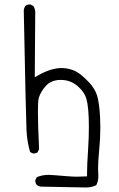

<svg xmlns="http://www.w3.org/2000/svg" viewBox="-20 -728 540 868"><path d="M424.8 68.4Q424.8 63.5 424.1 55.9Q423.3 48.3 423.3 34.7Q423.3 1.5 428.5 -50.8Q433.6 -103 433.6 -150.9Q433.6 -172.9 432.6 -194.8Q429.2 -262.2 419.2 -295.2Q409.2 -328.1 380.4 -357.9Q350.1 -389.2 329.3 -401.6Q308.6 -414.1 281.2 -418.5Q270.5 -420.4 259.3 -420.4Q211.9 -420.4 156.7 -389.6L137.2 -378.9L139.2 -663.1Q139.6 -666 139.6 -668.9Q139.6 -686.5 131.3 -700.7L117.7 -707.5Q116.2 -708 115.2 -708Q103 -708 95.2 -701.7Q88.9 -693.4 87.4 -682.6Q97.2 -189 99.9 -137.7Q102.5 -86.4 116.2 -40.5L128.4 -34.7Q129.9 -34.2 130.9 -34.2Q142.1 -34.2 149.9 -39.6L156.7 -53.7Q151.4 -164.6 151.4 -222.7Q151.4 -271.5 155.3 -285.2Q164.1 -314.5 187.5 -339.8Q211.9 -366.7 254.4 -366.7Q299.8 -366.7 332 -337.9Q362.3 -311 370.6 -281.2Q381.8 -242.2 381.8 -152.8Q381.8 -106.9 378.4 -55.2Q373.5 16.1 373.5 56.6V69.3Q346.7 70.8 328.4 70.8Q310.1 70.8 281.2 68.4Q210.4 62.5 199.7 62.5Q171.4 62.5 146.5 72.8L140.1 85.4Q139.6 86.9 139.6 87.9Q139.6 100.1 146 107.9Q154.3 114.3 165 115.7Q336.9 119.6 368.2 119.6Q394 119.6 415 109.4Q424.8 90.8 424.8 68.4Z"/></svg>

Font: NaikaiFont
Style: ExtraLight
Weight: 200
Version: Version 1.89